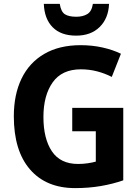

<svg xmlns="http://www.w3.org/2000/svg" viewBox="-20 -956 716 986"><path d="M351 -402H613V-30Q559 -11 497 -0.5Q435 10 366 10Q217 10 134 -86Q51 -182 51 -359Q51 -470 90.5 -552Q130 -634 207 -679Q284 -724 394 -724Q454 -724 507 -712Q560 -700 601 -680L554 -561Q519 -579 479 -589.5Q439 -600 395 -600Q298 -600 250.5 -533Q203 -466 203 -355Q203 -244 246.5 -179Q290 -114 381 -114Q406 -114 430 -117.5Q454 -121 472 -126V-282H351ZM540 -936Q537 -862 492 -817.5Q447 -773 371 -773Q293 -773 250.5 -816Q208 -859 205 -936H287Q293 -896 313 -883Q333 -870 372 -870Q405 -870 428 -883.5Q451 -897 457 -936Z"/></svg>

Font: Noto Sans Khmer UI SemiCondensed
Style: Bold
Weight: 700
Width: 4
Designer: Danh Hong and the Monotype Design Team
Foundry: Monotype Imaging Inc.
Version: Version 2.002; ttfautohint (v1.8.4.7-5d5b)